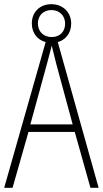

<svg xmlns="http://www.w3.org/2000/svg" viewBox="-20 -897 491 917"><path d="M412 0H451L256 -696C294 -707 320 -739 320 -784C320 -840 279 -877 225 -877C172 -877 132 -841 132 -785C132 -738 160 -706 198 -696L0 0H40L116 -267H337ZM227 -720C185 -720 161 -749 161 -785C161 -822 186 -849 226 -849C264 -849 291 -822 291 -784C291 -746 266 -720 227 -720ZM249 -591 327 -303H125L204 -591C212 -623 220 -649 227 -679C234 -649 242 -621 249 -591Z"/></svg>

Font: Noto Sans Devanagari UI Condensed ExtraLight
Style: Regular
Weight: 200
Width: 3
Designer: Jelle Bosma - Monotype Design Team
Foundry: Monotype Imaging Inc.
Version: Version 2.004